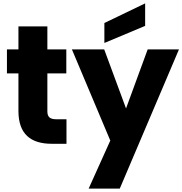

<svg xmlns="http://www.w3.org/2000/svg" viewBox="-20 -850 1078 1135"><path d="M89 -416V-194C89 -57 162 0 286 0H373V-145H312C275 -145 260 -159 260 -192V-416H372V-558H260V-694H89V-558H21V-416Z M632 -19 504 265H688L1038 -558H853L725 -209L596 -558H405ZM838 -697V-830L597 -714V-596Z"/></svg>

Font: Poppins
Style: Bold
Weight: 700
Designer: Ninad Kale (Devanagari), Jonny Pinhorn (Latin)
Foundry: Indian Type Foundry
Version: 4.004